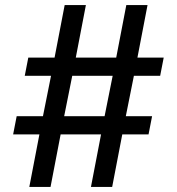

<svg xmlns="http://www.w3.org/2000/svg" viewBox="-20 -740 700 760"><path d="M136 -208H32L46 -280H150L182 -440H78L92 -512H196L236 -720H320L280 -512H440L480 -720H564L524 -512H628L614 -440H510L478 -280H582L568 -208H464L424 0H340L380 -208H220L180 0H96ZM394 -280 426 -440H266L234 -280Z"/></svg>

Font: Aspekta Variable
Style: Regular
Weight: 400
Designer: Ivo Dolenc
Version: Version 2.100